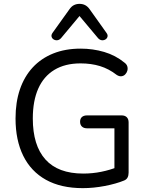

<svg xmlns="http://www.w3.org/2000/svg" viewBox="-20 -966 767 995"><path d="M409 9Q296 9 218.2 -34.2Q140.5 -77.5 100.5 -158.5Q60.5 -239.5 60.5 -352Q60.5 -436 83.2 -502.8Q106 -569.5 149.5 -616.5Q193 -663.5 255.8 -688.8Q318.5 -714 398 -714Q461 -714 519.8 -696.8Q578.5 -679.5 625 -641.5Q636.5 -633 639.8 -621.8Q643 -610.5 639.8 -599.2Q636.5 -588 628.5 -580Q620.5 -572 609 -570.8Q597.5 -569.5 584.5 -578Q544 -609.5 498.2 -623.5Q452.5 -637.5 397.5 -637.5Q317.5 -637.5 262 -604Q206.5 -570.5 178.2 -506.8Q150 -443 150 -352Q150 -212.5 215.5 -139.5Q281 -66.5 411.5 -66.5Q459.5 -66.5 505 -75.8Q550.5 -85 591.5 -101.5L573 -54V-301H431.5Q414 -301 404.5 -310.2Q395 -319.5 395 -335Q395 -351 404.5 -359.5Q414 -368 431.5 -368H610Q627.5 -368 637 -358.5Q646.5 -349 646.5 -331.5V-71.5Q646.5 -56.5 641 -46Q635.5 -35.5 623 -30.5Q581.5 -13.5 523 -2.2Q464.5 9 409 9ZM296.5 -768.5Q287.5 -758.5 276.8 -757.5Q266 -756.5 257.8 -761.8Q249.5 -767 247.2 -776.2Q245 -785.5 252.5 -796L339.5 -917.5Q350 -933 363.2 -939.5Q376.5 -946 392 -946Q408 -946 421 -939.5Q434 -933 445 -917.5L531.5 -796Q539.5 -785.5 537.2 -776.2Q535 -767 526.8 -761.8Q518.5 -756.5 507.8 -757.5Q497 -758.5 488 -768.5L392 -883Z"/></svg>

Font: Nunito ExtraLight
Style: Regular
Weight: 200
Designer: Vernon Adams
Foundry: Vernon Adams
Version: Version 3.602;April 4, 2023;FontCreator 14.0.0.2856 64-bit